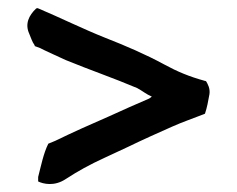

<svg xmlns="http://www.w3.org/2000/svg" viewBox="-20 -562 583 473"><path d="M52 -479C56 -470 59 -459 65 -451L66 -448H67C76 -445 83 -442 90 -438C104 -431 121 -424 142 -414C203 -389 259 -370 318 -345C331 -338 340 -330 354 -324C352 -323 351 -321 347 -319C317 -306 280 -290 250 -276C206 -257 157 -235 116 -215L99 -208C87 -184 81 -153 74 -126V-115C86 -109 114 -102 142 -121C173 -141 200 -156 237 -173L295 -200C330 -217 370 -235 404 -250C431 -262 455 -270 483 -281L485 -282C490 -297 493 -313 496 -330C498 -344 492 -355 487 -363L486 -362L484 -363C447 -373 416 -386 385 -403C339 -428 290 -449 239 -469C186 -490 125 -520 75 -541L72 -542L69 -541C51 -524 41 -503 52 -479Z"/></svg>

Font: Hussar Pisanka
Style: Sbd
Weight: 600
Designer: Robert Jablonski
Foundry: Cannot Into Space Fonts
Version: Version 1.070